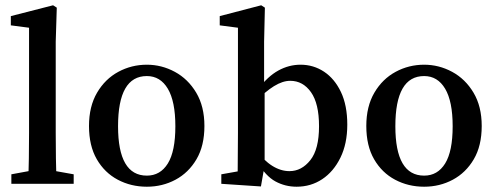

<svg xmlns="http://www.w3.org/2000/svg" viewBox="-20 -696 1881 727"><path d="M23 0V-36L121 -54H158L259 -36V0ZM87 0Q90 -96 90 -193V-591L21 -600V-635L181 -676L195 -667L191 -538V-193Q191 -96 194 0Z M536 11Q476 11 426 -15.5Q376 -42 346.5 -93Q317 -144 317 -219Q317 -293 347.5 -345Q378 -397 428 -424Q478 -451 536 -451Q592 -451 642 -424Q692 -397 723 -345Q754 -293 754 -219Q754 -144 724 -93Q694 -42 644.5 -15.5Q595 11 536 11ZM536 -31Q587 -31 615.5 -77Q644 -123 644 -218Q644 -312 615.5 -360Q587 -408 536 -408Q427 -408 427 -218Q427 -31 536 -31Z M818 0V-36L880 -47Q880 -81 880.5 -121.5Q881 -162 881 -193V-591L812 -600V-635L969 -676L983 -667L980 -538V-374L982 -362V-70L968 10ZM1103 11Q1060 11 1023 -9Q986 -29 954 -83H937L946 -131Q979 -88 1011 -68Q1043 -48 1076 -48Q1122 -48 1155 -89.5Q1188 -131 1188 -218Q1188 -304 1157.5 -347Q1127 -390 1079 -390Q1050 -390 1017 -369.5Q984 -349 944 -308L935 -359H958Q994 -407 1034 -429Q1074 -451 1118 -451Q1167 -451 1207 -424.5Q1247 -398 1271 -347.5Q1295 -297 1295 -224Q1295 -152 1269 -99Q1243 -46 1200 -17.5Q1157 11 1103 11Z M1586 11Q1526 11 1476 -15.5Q1426 -42 1396.5 -93Q1367 -144 1367 -219Q1367 -293 1397.5 -345Q1428 -397 1478 -424Q1528 -451 1586 -451Q1642 -451 1692 -424Q1742 -397 1773 -345Q1804 -293 1804 -219Q1804 -144 1774 -93Q1744 -42 1694.5 -15.5Q1645 11 1586 11ZM1586 -31Q1637 -31 1665.5 -77Q1694 -123 1694 -218Q1694 -312 1665.5 -360Q1637 -408 1586 -408Q1477 -408 1477 -218Q1477 -31 1586 -31Z"/></svg>

Font: Lisu Bosa SemiBold
Style: Regular
Weight: 600
Designer: David Morse, Annie Olsen, Victor Gaultney, Frank Grießhammer (Latin)
Foundry: SIL International
Version: Version 2.000